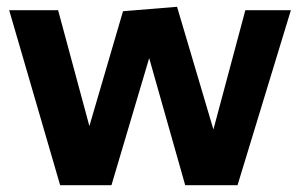

<svg xmlns="http://www.w3.org/2000/svg" viewBox="-20 -545 890 565"><path d="M7 -515H151L243 -174L342 -512L501 -525L608 -164L702 -515H836L679 0H525L419 -374L308 0H157Z"/></svg>

Font: Secular One
Style: Regular
Weight: 400
Designer: Michal Sahar
Foundry: Hagilda
Version: Version 1.000